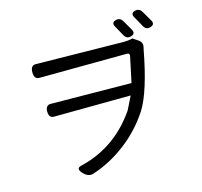

<svg xmlns="http://www.w3.org/2000/svg" viewBox="-126 -990 1251 1191"><g transform="rotate(-15 500.0 -395.0)"><path d="M709 -825Q739 -834 755 -806L792 -742Q808 -714 777 -704Q747 -695 732 -723L696 -788Q680 -816 709 -825ZM839 -850Q869 -859 885 -831L923 -766Q939 -738 908 -728Q878 -718 863 -747L826 -813Q810 -841 839 -850ZM160 -690 719 -682Q758 -682 780 -689L812 -668Q844 -648 832 -612Q782 -343 714 -237Q642 -128 542 -53Q443 22 332 58Q298 71 265 36Q233 1 268 -8Q498 -62 637 -265L679 -350L186 -346Q153 -346 153 -387Q153 -428 186 -428L704 -423L739 -588Q742 -606 723 -606L160 -602Q127 -602 127 -646Q127 -690 160 -690Z"/></g></svg>

Font: Swei Gothic CJK TC Regular
Style: Regular
Weight: 400
Version: Version 2.129